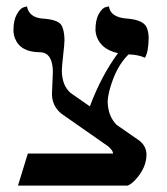

<svg xmlns="http://www.w3.org/2000/svg" viewBox="-20 -579 520 599"><path d="M343.8 -189.5 415 -140.1Q436.5 -123 437 -97.2Q437 -55.2 401.4 -17.1Q387.7 -2.9 377.9 0H36.1L66.9 -100.1H333Q332 -109.9 317.9 -122.1L171.9 -224.1Q142.6 -247.6 142.1 -285.2L145 -356.9Q143.6 -415 105 -416Q43.5 -416 26.4 -460Q22 -472.2 22 -484.9Q22 -515.6 32.5 -534.4Q43 -553.2 53.7 -556.2L64 -559.1Q70.8 -524.4 112.8 -521Q159.2 -518.1 170.9 -501.5Q180.7 -486.3 181.2 -454.1Q181.2 -442.4 177 -406Q172.9 -369.6 172.9 -357.9Q173.8 -311.5 200.2 -289.1L260.3 -247.1Q296.4 -343.3 348.1 -413.1Q297.4 -424.3 282.2 -463.4Q278.3 -474.6 277.8 -484.9Q277.8 -517.1 288.3 -535.6Q298.8 -554.2 309.6 -556.6L319.8 -559.1Q324.7 -524.4 377 -521Q423.8 -517.1 436 -496.6Q443.4 -482.9 443.8 -461.9Q443.4 -417 432.1 -398.9Q410.6 -408.7 380.9 -409.2Q342.8 -372.1 323.2 -303.2Q316.4 -278.8 315.9 -261.2Q316.9 -216.8 343.8 -189.5Z"/></svg>

Font: Linux Libertine Display O
Style: Regular
Weight: 400
Designer: Philipp H. Poll
Foundry: Philipp H. Poll
Version: Version 5.0.9